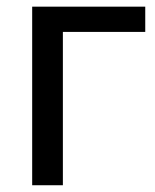

<svg xmlns="http://www.w3.org/2000/svg" viewBox="-20 -548 459 568"><path d="M409.7 -453.6H166V0H75.2V-528.3H409.7Z"/></svg>

Font: Roboto
Style: Regular
Weight: 400
Designer: Google
Version: Version 2.134; 2016; ttfautohint (v1.6)